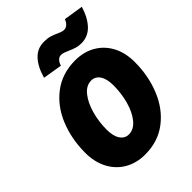

<svg xmlns="http://www.w3.org/2000/svg" viewBox="-267 -1058 1193 1193"><g transform="rotate(-45 329.5 -462.0)"><path d="M32 -259Q32 -380 74 -483Q116 -586 198 -648Q280 -710 394 -710Q469 -710 526.5 -677Q584 -644 616.5 -583.5Q649 -523 649 -441Q649 -320 607 -216.5Q565 -113 483.5 -50.5Q402 12 288 12Q213 12 155 -21.5Q97 -55 64.5 -116.5Q32 -178 32 -259ZM305 -148Q349 -148 383 -189.5Q417 -231 435 -296.5Q453 -362 453 -432Q453 -489 432 -520Q411 -551 376 -551Q332 -551 298.5 -509.5Q265 -468 246.5 -402.5Q228 -337 228 -267Q228 -210 249 -179Q270 -148 305 -148ZM339 -929Q369 -929 391 -922.5Q413 -916 436 -905Q447 -900 458.5 -896Q470 -892 479 -892Q496 -892 509.5 -904Q523 -916 530 -936L659 -916Q636 -841 595.5 -799Q555 -757 497 -757Q472 -757 452.5 -763Q433 -769 406 -781Q393 -787 380 -791.5Q367 -796 356 -796Q339 -796 326.5 -783Q314 -770 308 -749L181 -770Q202 -845 241 -887Q280 -929 339 -929Z"/></g></svg>

Font: Azeret Mono ExtraBold
Style: Italic
Weight: 800
Italic angle: -12°
Designer: Martin Vácha
Foundry: Displaay
Version: Version 1.000; Glyphs 3.0.3, build 3074